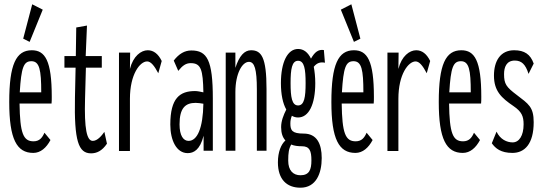

<svg xmlns="http://www.w3.org/2000/svg" viewBox="-20 -702 2540 894"><path d="M118 -507 179 -657 130 -682 88 -522ZM135 10C169 10 196 -14 215 -50L187 -84C177 -61 164 -44 136 -44C88 -44 73 -82 71 -220H220C221 -231 221 -238 221 -251C221 -420 190 -468 128 -468C55 -468 23 -402 23 -227C23 -54 58 10 135 10ZM72 -272C79 -388 90 -417 126 -417C164 -417 172 -377 172 -272Z M404 12C430 12 455 1 478 -33L466 -88C454 -71 434 -46 412 -46C384 -46 372 -102 376 -243L380 -387H454V-441H379L385 -583L335 -574L333 -441H280V-387H332L329 -248C325 -46 345 12 404 12Z M534 1H585V-242C585 -357 632 -416 665 -416C682 -416 698 -397 717 -361L733 -418C717 -451 695 -468 668 -468C637 -468 600 -441 585 -381L586 -457H534Z M854 11C881 11 911 -3 928 -70V0H971V-243C971 -423 944 -467 871 -467C839 -467 813 -451 789 -420L810 -372C830 -397 846 -408 868 -408C916 -408 925 -378 927 -272C913 -275 900 -278 888 -278C818 -278 773 -246 773 -122C773 -48 802 11 854 11ZM816 -123C816 -199 843 -223 891 -223C902 -223 915 -221 927 -219C925 -106 899 -46 858 -46C834 -46 816 -70 816 -123Z M1031 0H1076V-273C1076 -360 1108 -414 1139 -414C1165 -414 1176 -381 1176 -285V0H1221V-287C1221 -436 1197 -468 1149 -468C1118 -468 1094 -442 1076 -386V-457H1031Z M1368 -155C1418 -155 1448 -216 1448 -315C1448 -344 1445 -369 1441 -391C1456 -410 1473 -414 1493 -410L1488 -469C1462 -473 1445 -459 1428 -429C1414 -458 1394 -474 1368 -474C1319 -474 1288 -413 1288 -315C1288 -262 1297 -220 1313 -192C1300 -166 1289 -139 1289 -110C1289 -82 1296 -62 1309 -48C1289 -30 1274 5 1274 54C1274 133 1315 172 1379 172C1452 172 1478 105 1478 34C1478 -33 1455 -80 1394 -80C1340 -80 1332 -95 1332 -127C1332 -140 1334 -150 1339 -163C1347 -158 1357 -155 1368 -155ZM1368 -211C1339 -211 1333 -250 1333 -315C1333 -380 1339 -419 1368 -419C1397 -419 1403 -380 1403 -315C1403 -250 1397 -211 1368 -211ZM1322 46C1322 9 1325 -10 1336 -29C1350 -23 1367 -21 1386 -21C1422 -21 1430 1 1430 45C1430 88 1420 114 1379 114C1345 114 1322 92 1322 46Z M1628 -507 1658 -522 1616 -682 1567 -657ZM1635 10C1669 10 1696 -14 1715 -50L1687 -84C1677 -61 1664 -44 1636 -44C1588 -44 1573 -82 1571 -220H1720C1721 -231 1721 -238 1721 -251C1721 -420 1690 -468 1628 -468C1555 -468 1523 -402 1523 -227C1523 -54 1558 10 1635 10ZM1572 -272C1579 -388 1590 -417 1626 -417C1664 -417 1672 -377 1672 -272Z M1784 1H1835V-242C1835 -357 1882 -416 1915 -416C1932 -416 1948 -397 1967 -361L1983 -418C1967 -451 1945 -468 1918 -468C1887 -468 1850 -441 1835 -381L1836 -457H1784Z M2135 10C2169 10 2196 -14 2215 -50L2187 -84C2177 -61 2164 -44 2136 -44C2088 -44 2073 -82 2071 -220H2220C2221 -231 2221 -238 2221 -251C2221 -420 2190 -468 2128 -468C2055 -468 2023 -402 2023 -227C2023 -54 2058 10 2135 10ZM2072 -272C2079 -388 2090 -417 2126 -417C2164 -417 2172 -377 2172 -272Z M2366 10C2423 10 2465 -32 2465 -133C2465 -204 2441 -218 2386 -260C2337 -297 2327 -311 2327 -357C2327 -389 2338 -420 2377 -420C2408 -420 2427 -403 2441 -358L2465 -406C2450 -449 2422 -468 2374 -468C2310 -468 2280 -418 2280 -350C2280 -278 2315 -246 2371 -208C2409 -182 2418 -161 2418 -123C2418 -70 2397 -39 2367 -39C2340 -39 2309 -53 2292 -89L2270 -35C2287 -11 2312 10 2366 10Z"/></svg>

Font: Inconsolata UltraCondensed Thin
Style: Regular
Weight: 100
Width: 1
Monospace: yes
Designer: Raph Levien, Cyreal, Brenton Simpson
Foundry: Raph Levien, Cyreal, Google
Version: Version 3.100